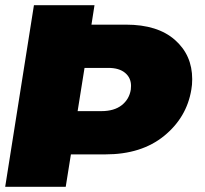

<svg xmlns="http://www.w3.org/2000/svg" viewBox="-20 -720 790 740"><path d="M0 0 110.8 -700H344.2L332.5 -625H465.8Q587.5 -625 654.2 -566.2Q720.8 -507.5 720.8 -415Q720.8 -392.5 717.5 -375Q700 -267.5 612.5 -196.2Q525 -125 386.7 -125H253.3L233.3 0ZM279.2 -291.7H370.8Q420 -291.7 449.2 -314.6Q478.3 -337.5 484.2 -375Q485 -380 485 -389.2Q485 -420 462.1 -439.2Q439.2 -458.3 397.5 -458.3H305.8Z"/></svg>

Font: BoonTook
Style: Italic
Weight: 400
Italic angle: -9°
Designer: Sungsit Sawaiwan
Foundry: FontUni
Version: Version 3.0